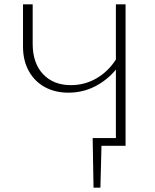

<svg xmlns="http://www.w3.org/2000/svg" viewBox="-20 -678 721 893"><path d="M564 -658V0H452L447 195H415L411 -36H519V-354Q477 -304 420.5 -275.5Q364 -247 298 -247Q236 -247 188.5 -273Q141 -299 114 -347.5Q87 -396 87 -462V-658H132V-474Q132 -385 180 -333.5Q228 -282 310 -282Q374 -282 428.5 -313.5Q483 -345 519 -401V-658Z"/></svg>

Font: Ysabeau SC Light
Style: Regular
Weight: 300
Designer: Christian Thalmann (Catharsis Fonts)
Version: Version 0.003